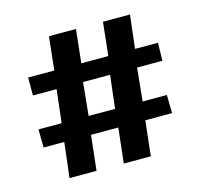

<svg xmlns="http://www.w3.org/2000/svg" viewBox="-80 -586 707 673"><g transform="rotate(-15 273.5 -249.5)"><path d="M108 -127H33L32 -193H116L130 -313H44V-378H139L152 -499H250L237 -378H335L348 -499H446L432 -378H515L514 -313H422L410 -193H498L499 -127H402L388 0H290L304 -127H205L191 0H93ZM310 -193 324 -313H226L214 -193Z"/></g></svg>

Font: Yrsa
Style: Bold
Weight: 700
Version: Version 2.004